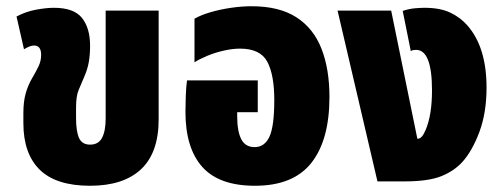

<svg xmlns="http://www.w3.org/2000/svg" viewBox="-20 -582 1609 616"><path d="M269 14Q160 14 107.5 -37.5Q55 -89 55 -187V-220Q55 -256 62.5 -282.5Q70 -309 83 -331Q96 -353 104 -370Q112 -387 112 -406Q112 -436 89 -436Q77 -436 57 -424L33 -529Q63 -545 96 -551Q129 -557 153 -557Q217 -557 243 -524.5Q269 -492 269 -435Q269 -407 265 -383.5Q261 -360 250 -335Q240 -311 232 -292.5Q224 -274 224 -236V-203Q224 -161 233.5 -139.5Q243 -118 269 -118Q296 -118 307.5 -140Q319 -162 319 -202V-548H489V-199Q489 -92 432.5 -39Q376 14 269 14Z M798 14Q683 14 629 -46.5Q575 -107 575 -223Q575 -242 576 -272.5Q577 -303 580 -324H807V-222H741V-209Q741 -161 754 -135.5Q767 -110 797 -110Q829 -110 844.5 -143.5Q860 -177 860 -261Q860 -342 837.5 -384Q815 -426 750 -426Q726 -426 697.5 -419.5Q669 -413 644 -402.5Q619 -392 604 -382V-522Q625 -534 656 -543Q687 -552 721.5 -557Q756 -562 787 -562Q876 -562 931 -526.5Q986 -491 1011.5 -425.5Q1037 -360 1037 -271Q1037 -133 979 -59.5Q921 14 798 14Z M1191 0 1063 -548H1235L1319 -137H1321Q1334 -137 1346 -166Q1366 -214 1366 -292Q1366 -422 1315 -422Q1312 -422 1307 -421.5Q1302 -421 1298 -418L1272 -547Q1293 -554 1312 -555.5Q1331 -557 1342 -557Q1391 -557 1423.5 -542Q1456 -527 1479 -501Q1541 -431 1541 -301Q1541 -221 1518.5 -160Q1496 -99 1464 -63Q1438 -34 1396.5 -17Q1355 0 1277 0Z"/></svg>

Font: Noto Sans Thai Cond Blk
Style: Regular
Weight: 900
Width: 3
Designer: Monotype Design Team
Foundry: Monotype Imaging Inc.
Version: Version 2.002; ttfautohint (v1.8.4.7-5d5b)